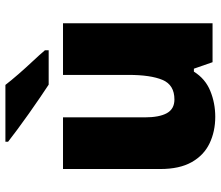

<svg xmlns="http://www.w3.org/2000/svg" viewBox="-73 -733 816 710"><g transform="rotate(-90 335.0 -378.0)"><path d="M604 -553V0H460L436 -69H425Q399 -27 354 -8.5Q309 10 258 10Q204 10 160 -11Q116 -32 90.5 -77Q65 -122 65 -193V-553H256V-251Q256 -197 271.5 -169Q287 -141 322 -141Q376 -141 394.5 -185Q413 -229 413 -311V-553ZM376 -766Q393 -744 416.5 -717Q440 -690 464 -664.5Q488 -639 504 -620V-606H377Q357 -619 328.5 -638.5Q300 -658 269.5 -679.5Q239 -701 211.5 -721.5Q184 -742 166 -756V-766Z"/></g></svg>

Font: Noto Sans Syriac Eastern Black
Style: Regular
Weight: 900
Designer: Patrick Giasson and the Monotype Design Team
Foundry: Monotype Imaging Inc.
Version: Version 3.001; ttfautohint (v1.8.4.7-5d5b)